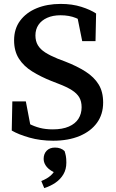

<svg xmlns="http://www.w3.org/2000/svg" viewBox="-20 -703 592 981"><path d="M252 16Q186 16 130 0Q74 -16 40 -36L43 -185H112L141 -33L75 -47V-103Q103 -84 129 -70.5Q155 -57 184 -49.5Q213 -42 250 -42Q299 -42 332 -56.5Q365 -71 381 -96.5Q397 -122 397 -155Q397 -185 385 -205.5Q373 -226 347 -242.5Q321 -259 279 -275L243 -289Q188 -311 144.5 -338Q101 -365 76.5 -403.5Q52 -442 52 -497Q52 -556 83 -597.5Q114 -639 167.5 -661Q221 -683 290 -683Q349 -683 396 -668Q443 -653 471 -634L468 -493H400L370 -642L437 -626V-569Q402 -597 368 -611Q334 -625 289 -625Q250 -625 221 -612Q192 -599 176.5 -576Q161 -553 161 -522Q161 -493 173.5 -472Q186 -451 211 -435Q236 -419 275 -403L312 -389Q374 -365 417.5 -337Q461 -309 484 -271.5Q507 -234 507 -179Q507 -119 475.5 -75.5Q444 -32 386.5 -8Q329 16 252 16ZM319 128Q319 162 304 187.5Q289 213 263.5 230.5Q238 248 206 258L191 222Q221 210 239.5 193.5Q258 177 265 155L274 185Q236 170 219.5 150.5Q203 131 203 109Q203 83 218.5 67Q234 51 261 51Q276 51 288.5 55.5Q301 60 310 69Q314 81 316.5 94Q319 107 319 128Z"/></svg>

Font: Source Serif 4 Medium
Style: Regular
Weight: 500
Designer: Frank Grießhammer
Foundry: Adobe Systems Incorporated
Version: Version 4.004;hotconv 1.0.116;makeotfexe 2.5.65601